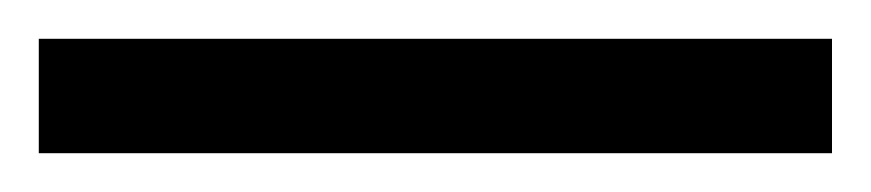

<svg xmlns="http://www.w3.org/2000/svg" viewBox="-25 -839 449 99"><path d="M-5 -760V-819H404V-760Z"/></svg>

Font: Noto Serif Khmer Condensed
Style: Bold
Weight: 700
Width: 3
Designer: Danh Hong and the Monotype Design Team
Foundry: Monotype Imaging Inc.
Version: Version 2.004; ttfautohint (v1.8.4.7-5d5b)